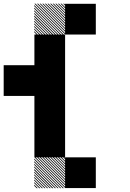

<svg xmlns="http://www.w3.org/2000/svg" viewBox="-20 -854 707 1042"><path d="M334.2 10.8 322.5 -0.8H328.3L334.2 5ZM334.2 25 308.3 -0.8H314.2L334.2 19.2ZM334.2 39.2 294.2 -0.8H300L334.2 33.3ZM334.2 53.3 280 -0.8H285.8L334.2 47.5ZM334.2 67.5 265.8 -0.8H271.7L334.2 61.7ZM334.2 81.7 251.7 -0.8H257.5L334.2 75.8ZM334.2 95.8 237.5 -0.8H243.3L334.2 90ZM334.2 110 223.3 -0.8H229.2L334.2 104.2ZM334.2 124.2 209.2 -0.8H215L334.2 118.3ZM334.2 138.3 195 -0.8H200.8L334.2 132.5ZM334.2 152.5 180.8 -0.8H186.7L334.2 146.7ZM334.2 166.7 166.7 -0.8H172.5L334.2 160.8ZM320.8 167.5 165.8 12.5V6.7L326.7 167.5ZM306.7 167.5 165.8 26.7V20.8L312.5 167.5ZM292.5 167.5 165.8 40.8V35L298.3 167.5ZM278.3 167.5 165.8 55V49.2L284.2 167.5ZM263.3 167.5 165.8 70V63.3L270 167.5ZM250 167.5 165.8 83.3V77.5L255.8 167.5ZM235.8 167.5 165.8 97.5V91.7L241.7 167.5ZM221.7 167.5 165.8 111.7V105.8L227.5 167.5ZM207.5 167.5 165.8 125.8V120L213.3 167.5ZM193.3 167.5 165.8 140V134.2L199.2 167.5ZM179.2 167.5 165.8 154.2V148.3L185 167.5ZM334.2 -822.5 322.5 -834.2H328.3L334.2 -828.3ZM334.2 -808.3 308.3 -834.2H314.2L334.2 -814.2ZM334.2 -794.2 294.2 -834.2H300L334.2 -800ZM334.2 -780 280 -834.2H285.8L334.2 -785.8ZM334.2 -765.8 265.8 -834.2H271.7L334.2 -771.7ZM334.2 -751.7 251.7 -834.2H257.5L334.2 -757.5ZM334.2 -737.5 237.5 -834.2H243.3L334.2 -743.3ZM334.2 -723.3 223.3 -834.2H229.2L334.2 -729.2ZM334.2 -709.2 209.2 -834.2H215L334.2 -715ZM334.2 -695 195 -834.2H200.8L334.2 -700.8ZM334.2 -680.8 180.8 -834.2H186.7L334.2 -686.7ZM334.2 -666.7 166.7 -834.2H172.5L334.2 -672.5ZM320.8 -665.8 165.8 -820.8V-826.7L326.7 -665.8ZM306.7 -665.8 165.8 -806.7V-812.5L312.5 -665.8ZM292.5 -665.8 165.8 -792.5V-798.3L298.3 -665.8ZM278.3 -665.8 165.8 -778.3V-784.2L284.2 -665.8ZM263.3 -665.8 165.8 -763.3V-770L270 -665.8ZM250 -665.8 165.8 -750V-755.8L255.8 -665.8ZM235.8 -665.8 165.8 -735.8V-741.7L241.7 -665.8ZM221.7 -665.8 165.8 -721.7V-727.5L227.5 -665.8ZM207.5 -665.8 165.8 -707.5V-713.3L213.3 -665.8ZM193.3 -665.8 165.8 -693.3V-699.2L199.2 -665.8ZM179.2 -665.8 165.8 -679.2V-685L185 -665.8ZM333.3 0H500V166.7H333.3ZM166.7 -166.7H333.3V0H166.7ZM166.7 -333.3H333.3V0H166.7ZM166.7 -500H333.3V-166.7H166.7ZM0 -500H333.3V-333.3H0ZM166.7 -666.7H333.3V-333.3H166.7ZM333.3 -833.3H500V-666.7H333.3Z"/></svg>

Font: 0xA000-Pixelated-Mono
Style: Pixelated-Mono
Weight: 400
Version: Version 0.1